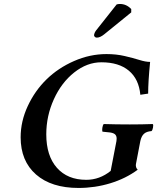

<svg xmlns="http://www.w3.org/2000/svg" viewBox="-20 -928 785 958"><path d="M511.2 -658.2Q560.1 -658.2 602.1 -648.4Q644 -638.7 675.3 -628.9Q706.5 -619.1 729 -619.1Q719.2 -519.5 719.2 -460.9L680.2 -455.1Q672.9 -533.7 622.8 -575.4Q572.8 -617.2 485.8 -617.2Q414.6 -617.2 350.6 -566.7Q286.6 -516.1 248.8 -432.9Q210.9 -349.6 210.9 -257.8Q210.9 -150.9 263.9 -90.8Q316.9 -30.8 410.2 -30.8Q477.1 -30.8 532.2 -75.2L561 -224.1Q562 -228 562 -236.8Q562 -252 552 -259.3Q542 -266.6 519 -268.1L491.2 -271Q488.8 -277.3 490.7 -290.3Q492.7 -303.2 497.1 -309.1Q558.6 -307.1 627.9 -307.1Q688.5 -307.1 742.2 -309.1Q746.1 -305.7 743.4 -291.5Q740.7 -277.3 735.8 -273.9Q710.9 -272 698.2 -260.3Q685.5 -248.5 680.2 -224.1L658.2 -108.9Q655.8 -92.3 667 -81.1Q607.4 -37.1 530.8 -13.7Q454.1 9.8 372.1 9.8Q236.3 9.8 159.7 -57.4Q83 -124.5 83 -243.2Q83 -322.8 118.7 -399.2Q154.3 -475.6 212.4 -532.2Q270.5 -588.9 349.6 -623.5Q428.7 -658.2 511.2 -658.2ZM562 -905.8Q569.3 -908.2 578.1 -908.2Q610.8 -908.2 634.8 -882.8V-866.2L500 -756.8Q479.5 -740.2 462.9 -740.2Q457 -740.2 453.1 -744.1Q449.2 -748 449.2 -752.9Q451.2 -765.6 460 -776.9Z"/></svg>

Font: Common Serif SemiBold
Style: Italic
Weight: 600
Italic angle: -12°
Designer: Philipp H. Poll, Khaled Hosny
Foundry: Stefan Peev, Context Ltd.
Version: Version 1.026